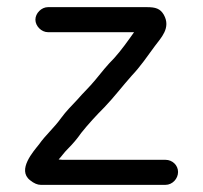

<svg xmlns="http://www.w3.org/2000/svg" viewBox="-20 -517 567 537"><path d="M114 -427H355C338 -403 319 -376 299 -354C280 -335 264 -315 247 -294C229 -272 214 -259 196 -238C179 -220 165 -206 151 -187C131 -159 108 -140 89 -113C74 -94 27 -42 64 -13C75 -4 85 0 94 0H443C462 0 478 -17 478 -36C478 -55 462 -70 443 -70H158C157 -70 152 -70 144 -71C155 -83 158 -89 170 -101C183 -114 196 -129 207 -145C226 -169 250 -195 272 -217C298 -244 324 -278 349 -306C372 -330 394 -362 413 -388C430 -411 459 -439 438 -476C428 -493 415 -497 391 -497H114C96 -497 79 -480 79 -462C79 -444 96 -427 114 -427Z"/></svg>

Font: Electronic
Style: Bd
Weight: 700
Version: Version 1.011